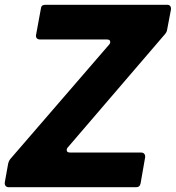

<svg xmlns="http://www.w3.org/2000/svg" viewBox="-40 -783 735 803"><path d="M548 -16Q545 0 529 0H-3Q-12 0 -16.5 -5.5Q-21 -11 -20 -20L-6 -98Q-3 -111 4 -119L416 -596Q421 -601 421 -608Q421 -618 406 -618H127Q118 -618 113.5 -623.5Q109 -629 111 -638L131 -747Q132 -763 150 -763H659Q668 -763 672 -757.5Q676 -752 675 -743L659 -659Q658 -649 649 -639L244 -167Q239 -162 239 -155Q239 -145 254 -145H550Q559 -145 563.5 -139.5Q568 -134 567 -125Z"/></svg>

Font: Open Sauce Two ExtraBold Italic
Style: Regular
Weight: 800
Italic angle: -10°
Designer: Alfredo Marco Pradil
Foundry: Creative Sauce Fz LLC
Version: Version 1.477